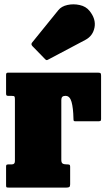

<svg xmlns="http://www.w3.org/2000/svg" viewBox="-20 -849 485 869"><path d="M33 -415H19.5Q12.5 -415 10 -416.8Q7.5 -418.5 7.5 -426V-510.5Q7.5 -520 15 -520H425.5Q433.5 -520 435.5 -517Q437.5 -514 437.5 -505.5V-310Q437.5 -303 434 -301.5Q430.5 -300 423.5 -300H322.5Q315 -300 313.8 -302.5Q312.5 -305 312.5 -312Q311.5 -360.5 303.8 -387.8Q296 -415 277.5 -415H274.5Q257.5 -415 257.5 -396.5V-125Q257.5 -113 263.2 -109Q269 -105 281.5 -105H283.5Q290.5 -105 294 -103.5Q297.5 -102 297.5 -95V-15Q297.5 -5.5 293.8 -2.8Q290 0 281 0H20Q12.5 0 10 -1.2Q7.5 -2.5 7.5 -10V-96Q7.5 -102.5 11 -103.8Q14.5 -105 21 -105H34Q47.5 -105 47.5 -120V-400Q47.5 -410 45.2 -412.5Q43 -415 33 -415ZM183 -582.5 126.5 -640.5Q118 -649.5 127 -658.5L244 -803Q258 -820.5 285.2 -826.5Q312.5 -832.5 340.8 -826.2Q369 -820 385 -800Q415 -763 407.8 -724.8Q400.5 -686.5 366.5 -668.5L198.5 -579.5Q193 -576 190 -577Q187 -578 183 -582.5Z"/></svg>

Font: Besley* Condensed Fatface
Style: Regular
Weight: 900
Width: 3
Designer: Owen Earl
Foundry: indestructible type*
Version: Version 3.000; ttfautohint (v1.8.3)